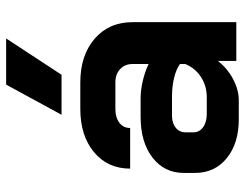

<svg xmlns="http://www.w3.org/2000/svg" viewBox="-106 -682 796 624"><g transform="rotate(-90 292.0 -370.0)"><path d="M42 -134V-171Q42 -234 92 -272.5Q142 -311 224 -311H285Q311 -311 341 -304Q371 -297 396 -285V-337Q396 -362 379.5 -377.5Q363 -393 336 -393H250Q222 -393 205 -380Q188 -367 188 -345H56Q56 -418 109.5 -462.5Q163 -507 250 -507H336Q424 -507 478 -460.5Q532 -414 532 -337V0H406V-60Q382 -29 347 -10.5Q312 8 278 8H216Q138 8 90 -31Q42 -70 42 -134ZM288 -96Q325 -96 354 -115Q383 -134 396 -166V-183Q380 -195 351.5 -202Q323 -209 291 -209H228Q204 -209 189 -197Q174 -185 174 -165V-139Q174 -120 190.5 -108Q207 -96 234 -96ZM329 -748H479L361 -568H231Z"/></g></svg>

Font: Bai Jamjuree
Style: Bold
Weight: 700
Designer: Katatrad Aksorn Co.,Ltd.
Foundry: Cadson Demak Co.,Ltd.
Version: Version 1.000; ttfautohint (v1.6)